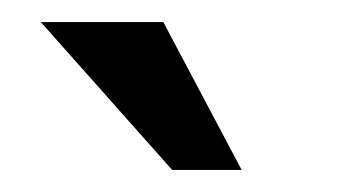

<svg xmlns="http://www.w3.org/2000/svg" viewBox="-20 -640 321 174"><path d="M17 -620H128L199 -486H136Z"/></svg>

Font: Reem Kufi
Style: Regular
Weight: 400
Designer: Khaled Hosny
Version: Version 1.6